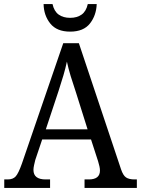

<svg xmlns="http://www.w3.org/2000/svg" viewBox="-20 -927 695 947"><path d="M1 0V-42H18Q44 -42 57.5 -57Q71 -72 88 -120L292 -714H369L577 -92Q587 -62 601.5 -52Q616 -42 644 -42H655V0H397V-42H418Q473 -42 473 -86Q473 -95 470.5 -106.5Q468 -118 464 -131L429 -239H188L154 -138Q151 -126 148 -112.5Q145 -99 145 -89Q145 -42 205 -42H227V0ZM206 -289H412L355 -470Q340 -514 328.5 -552Q317 -590 310 -623Q303 -590 293 -556Q283 -522 269 -479ZM326 -771Q260 -771 228 -811Q196 -851 195 -907H239Q247 -871 269.5 -855Q292 -839 326 -839Q360 -839 382.5 -855Q405 -871 413 -907H457Q455 -851 423.5 -811Q392 -771 326 -771Z"/></svg>

Font: Noto Serif Myanmar SemCond
Style: Regular
Weight: 400
Width: 4
Designer: Ben Mitchell and the Monotype Design Team
Foundry: Monotype Imaging Inc.
Version: Version 2.106; ttfautohint (v1.8.4.7-5d5b)